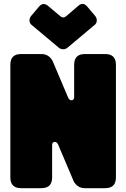

<svg xmlns="http://www.w3.org/2000/svg" viewBox="-20 -982 659 1002"><path d="M284 -226Q279 -238 271 -240.5Q263 -243 257.5 -238.5Q252 -234 252 -226V-56Q252 0 196 0H90Q34 0 34 -56V-644Q34 -700 90 -700H196Q234 -700 254 -665L335 -474Q340 -462 348 -459.5Q356 -457 361.5 -461.5Q367 -466 367 -474V-644Q367 -700 423 -700H529Q585 -700 585 -644V-56Q585 0 529 0H423Q385 0 365 -35ZM141 -897 184 -948Q205 -972 230 -952L294 -898Q310 -884 326 -898L389 -952Q413 -973 435 -948L478 -897Q486 -886 485 -873Q484 -860 474 -852L332 -733Q323 -725 310 -725Q296 -725 287 -733L145 -852Q135 -860 134 -873Q133 -886 141 -897Z"/></svg>

Font: LT Crewmate
Style: Regular
Weight: 400
Designer: Daniel Lyons
Foundry: LyonsType
Version: Version 1.001;FEAKit 1.0